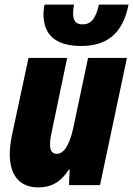

<svg xmlns="http://www.w3.org/2000/svg" viewBox="-20 -805 579 835"><path d="M333 -605C443 -605 514 -657 539 -785H410C397 -724 376 -699 339 -699C309 -699 298 -716 298 -746C298 -759 299 -770 302 -785H174C170 -770 169 -752 169 -744C169 -656 219 -605 333 -605ZM147 10C204 10 245 -14 280 -68H283L280 0H415L532 -553H363L299 -250C282 -172 257 -136 227 -136C197 -136 191 -167 204 -227L272 -553H104L32 -217C4 -86 36 10 147 10Z"/></svg>

Font: Noto Sans Condensed Black
Style: Italic
Weight: 900
Width: 3
Italic angle: -12°
Designer: Monotype Design Team
Foundry: Monotype Imaging Inc.
Version: Version 2.013